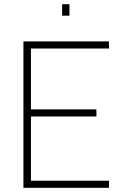

<svg xmlns="http://www.w3.org/2000/svg" viewBox="-20 -898 592 918"><path d="M92 0V-700H501V-666H128V-375H441V-341H128V-34H501V0ZM277 -823V-878H312V-823Z"/></svg>

Font: Cairo Play ExtraLight
Style: Regular
Weight: 250
Version: Version 3.119